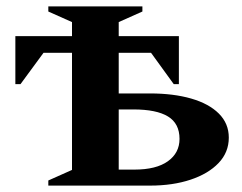

<svg xmlns="http://www.w3.org/2000/svg" viewBox="-20 -580 757 600"><path d="M449 0H131V-16L205 -49V-415H116L44 -317H28V-467H205V-511L131 -544V-560H425V-544L351 -511V-467H539V-317H523L452 -415H351V-288H449Q522 -288 577.5 -272Q633 -256 664 -225Q695 -194 695 -150Q695 -104 663 -70.5Q631 -37 575.5 -18.5Q520 0 449 0ZM397 -238H351V-50H400Q468 -50 504.5 -76Q541 -102 541 -146Q541 -194 505 -216Q469 -238 397 -238Z"/></svg>

Font: Spectral SC
Style: Bold
Weight: 700
Designer: Jean-Baptiste Levee
Foundry: Production Type
Version: Version 2.001